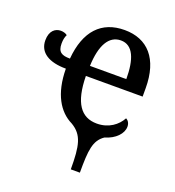

<svg xmlns="http://www.w3.org/2000/svg" viewBox="-137 -655 887 973"><g transform="rotate(20 307.0 -168.5)"><path d="M354 210H403C403 88 408 35 459 0C515 -16 550 -54 550 -91C550 -110 541 -123 529 -129C507 -88 462 -53 398 -53C312 -53 266 -117 264 -261H570V-306C570 -465 494 -547 370 -547C246 -547 171 -469 158 -316C114 -316 92 -327 92 -373C92 -393 95 -408 102 -422C94 -429 80 -433 67 -433C38 -433 9 -413 9 -361C9 -294 66 -261 156 -261C157 -126 207 -45 279 -10C343 28 354 82 354 210ZM462 -316H266C270 -429 306 -491 370 -491C436 -491 462 -422 462 -316Z"/></g></svg>

Font: Noto Serif SemiCondensed Medium
Style: Regular
Weight: 500
Width: 4
Designer: Monotype Design Team
Foundry: Monotype Imaging Inc.
Version: Version 2.014